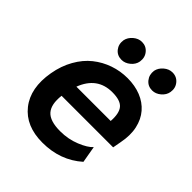

<svg xmlns="http://www.w3.org/2000/svg" viewBox="-210 -900 1053 1053"><g transform="rotate(45 316.0 -373.5)"><path d="M274.9 -612.8Q241.2 -612.8 221.4 -637.5Q201.7 -662.1 207 -696.8Q212.4 -723.1 235.4 -742.7Q258.3 -762.2 285.2 -762.2Q317.9 -762.2 338.1 -737.5Q358.4 -712.9 353 -678.2Q348.6 -651.9 325.2 -632.3Q301.8 -612.8 274.9 -612.8ZM512.2 -612.8Q479 -612.8 459 -637.7Q439 -662.6 443.8 -696.8Q449.2 -723.1 472.2 -742.7Q495.1 -762.2 522 -762.2Q555.2 -762.2 575.4 -737.3Q595.7 -712.4 589.8 -678.2Q585.4 -651.9 562.3 -632.3Q539.1 -612.8 512.2 -612.8ZM370.1 -565.9Q427.2 -565.9 473.6 -547.4Q520 -528.8 550.5 -493.4Q581.1 -458 592.5 -406.5Q604 -355 590.8 -289.1L582 -241.2H182.1Q173.3 -167 203.9 -132.6Q234.4 -98.1 314 -98.1Q376 -98.1 429.9 -120.1Q483.9 -142.1 505.9 -167L522.9 -69.8Q427.7 15.1 289.1 15.1Q160.2 15.1 94.7 -67.6Q29.3 -150.4 53.2 -287.1Q64.9 -354.5 95.5 -408.4Q126 -462.4 168.7 -496.3Q211.4 -530.3 262.9 -548.1Q314.5 -565.9 370.1 -565.9ZM365.2 -452.1Q249 -452.1 204.1 -334H470.2Q474.6 -396.5 451.7 -424.3Q428.7 -452.1 365.2 -452.1Z"/></g></svg>

Font: Stilu SemiBold
Style: Italic
Weight: 600
Italic angle: -10°
Designer: Genilson Lima Santos
Foundry: Genilson Lima Santos
Version: Version 1.200;PS 001.200;hotconv 1.0.88;makeotf.lib2.5.64775